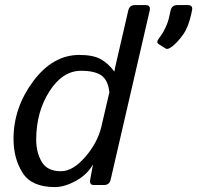

<svg xmlns="http://www.w3.org/2000/svg" viewBox="-20 -741 790 769"><path d="M34.2 -185.1Q34.2 -309.6 112.8 -415.3Q191.4 -521 297.9 -521Q352.1 -521 382.3 -504.6Q412.6 -488.3 437.5 -455.1H438.5Q439.9 -466.8 444.3 -484.9L493.7 -698.7Q498.5 -720.7 520.5 -720.7H562.5Q584.5 -720.7 579.6 -698.7L423.3 -22Q418.5 0 396.5 0H355.5Q337.4 0 341.3 -22L352.1 -80.6H351.1Q329.6 -42 284.2 -16.8Q238.8 8.3 199.7 8.3Q106.9 8.3 70.6 -48.6Q34.2 -105.5 34.2 -185.1ZM125 -181.6Q125 -130.9 147 -93Q168.9 -55.2 224.1 -55.2Q272 -55.2 321.5 -112.5Q371.1 -169.9 386.2 -234.4L418 -371.1Q413.1 -419.9 386.2 -438.7Q359.4 -457.5 304.7 -457.5Q230.5 -457.5 177.7 -374.8Q125 -292 125 -181.6ZM615.2 -564.5Q604 -571.8 617.7 -588.9Q630.9 -605.5 642.1 -628.9Q653.3 -652.3 658.2 -675.8L663.1 -698.7Q668 -720.7 690.4 -720.7H732.4Q753.9 -720.7 749 -698.7L745.6 -683.1Q734.4 -631.8 712.9 -601.8Q691.4 -571.8 669.4 -554.7Q652.3 -541.5 644 -546.4Z"/></svg>

Font: Istok
Style: Italic
Weight: 500
Italic angle: -13°
Designer: Andrey V. Panov
Foundry: Andrey V. Panov
Version: Version 1.0.3